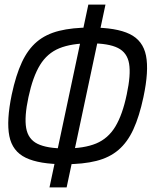

<svg xmlns="http://www.w3.org/2000/svg" viewBox="-20 -820 663 840"><path d="M263 -101.5Q151.5 -101.5 92.8 -129.8Q34 -158 20.8 -225Q7.5 -292 31.5 -407Q49.5 -491.5 75.8 -547.8Q102 -604 141.2 -637.2Q180.5 -670.5 238.5 -685Q296.5 -699.5 377.5 -699.5Q489 -699.5 547.2 -671.2Q605.5 -643 618.8 -576.5Q632 -510 607.5 -395Q589.5 -310.5 563.5 -254Q537.5 -197.5 498.2 -164Q459 -130.5 401.5 -116Q344 -101.5 263 -101.5ZM265.5 -170.5Q348 -170.5 400.5 -192.2Q453 -214 484.5 -266Q516 -318 534.5 -407Q553 -493 544.8 -541.5Q536.5 -590 495.8 -610.2Q455 -630.5 375.5 -630.5Q292.5 -630.5 239.5 -608.8Q186.5 -587 155 -535.5Q123.5 -484 104.5 -395Q86 -309 94.5 -260Q103 -211 144.2 -190.8Q185.5 -170.5 265.5 -170.5ZM196.5 0 366.5 -800H441.5L271.5 0Z"/></svg>

Font: Victor Mono Thin
Style: Italic
Weight: 100
Italic angle: -12°
Monospace: yes
Designer: Rune Bjørnerås
Version: Version 1.561;gftools[0.9.30]